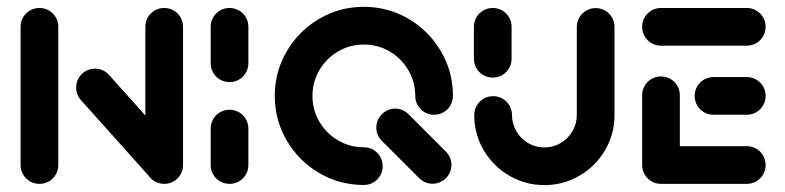

<svg xmlns="http://www.w3.org/2000/svg" viewBox="-20 -542 2315 566"><path d="M96.3 0Q81.1 0 68.3 -7.4Q55.6 -14.8 48.1 -27.6Q40.7 -40.4 40.7 -55.6V-463Q40.7 -478.1 48.1 -490.9Q55.6 -503.7 68.3 -511.1Q81.1 -518.5 96.3 -518.5Q111.5 -518.5 124.3 -511.1Q137 -503.7 144.4 -490.9Q151.9 -478.1 151.9 -463V-55.6Q151.9 -40.4 144.4 -27.6Q137 -14.8 124.3 -7.4Q111.5 0 96.3 0ZM204.4 -284.1Q204.4 -299.3 211.9 -312Q219.3 -324.8 232 -332.2Q244.8 -339.6 260 -339.6Q272.2 -339.6 283 -334.8Q293.7 -330 301.5 -321.1L510 -88.1L427 -14.1L218.5 -247Q204.4 -263 204.4 -284.1ZM464.1 0Q448.9 0 436.1 -7.4Q423.3 -14.8 415.9 -27.6Q408.5 -40.4 408.5 -55.6V-463Q408.5 -478.1 415.9 -490.9Q423.3 -503.7 436.1 -511.1Q448.9 -518.5 464.1 -518.5Q479.3 -518.5 492 -511.1Q504.8 -503.7 512.2 -490.9Q519.6 -478.1 519.6 -463V-55.6Q519.6 -40.4 512.2 -27.6Q504.8 -14.8 492 -7.4Q479.3 0 464.1 0Z M656.7 0Q641.5 0 628.7 -7.4Q615.9 -14.8 608.5 -27.6Q601.1 -40.4 601.1 -55.6V-163Q601.1 -178.1 608.5 -190.9Q615.9 -203.7 628.7 -211.1Q641.5 -218.5 656.7 -218.5Q671.9 -218.5 684.6 -211.1Q697.4 -203.7 704.8 -190.9Q712.2 -178.1 712.2 -163V-55.6Q712.2 -40.4 704.8 -27.6Q697.4 -14.8 684.6 -7.4Q671.9 0 656.7 0ZM656.7 -300Q641.5 -300 628.7 -307.4Q615.9 -314.8 608.5 -327.6Q601.1 -340.4 601.1 -355.6V-463Q601.1 -478.1 608.5 -490.9Q615.9 -503.7 628.7 -511.1Q641.5 -518.5 656.7 -518.5Q671.9 -518.5 684.6 -511.1Q697.4 -503.7 704.8 -490.9Q712.2 -478.1 712.2 -463V-355.6Q712.2 -340.4 704.8 -327.6Q697.4 -314.8 684.6 -307.4Q671.9 -300 656.7 -300Z M1310.7 -55.9Q1310.7 -40.7 1303.3 -28Q1295.9 -15.2 1283.1 -7.8Q1270.4 -0.4 1255.2 -0.4Q1244.1 -0.4 1233.9 -4.6Q1223.7 -8.9 1215.9 -16.7L1105.6 -127Q1097.8 -134.8 1093.5 -144.8Q1089.3 -154.8 1089.3 -166.3Q1089.3 -181.1 1096.9 -193.9Q1104.4 -206.7 1117.2 -214.3Q1130 -221.9 1144.8 -221.9Q1156.3 -221.9 1166.5 -217.4Q1176.7 -213 1184.4 -205.2L1294.4 -95.2Q1302.2 -87.4 1306.5 -77.2Q1310.7 -67 1310.7 -55.9ZM1108.1 -52.2Q1108.1 -37 1100.7 -24.3Q1093.3 -11.5 1080.6 -4.1Q1067.8 3.3 1052.6 3.3Q981.1 3.3 920.9 -32Q860.7 -67.4 825.4 -127.6Q790 -187.8 790 -259.3Q790 -330.7 825.4 -390.9Q860.7 -451.1 920.9 -486.5Q981.1 -521.9 1052.6 -521.9Q1124.1 -521.9 1184.3 -486.5Q1244.4 -451.1 1279.8 -390.9Q1315.2 -330.7 1315.2 -259.3Q1315.2 -244.1 1307.8 -231.3Q1300.4 -218.5 1287.6 -211.1Q1274.8 -203.7 1259.6 -203.7Q1244.4 -203.7 1231.7 -211.1Q1218.9 -218.5 1211.5 -231.3Q1204.1 -244.1 1204.1 -259.3Q1204.1 -300.4 1183.7 -335.2Q1163.3 -370 1128.5 -390.4Q1093.7 -410.7 1052.6 -410.7Q1011.5 -410.7 976.7 -390.4Q941.9 -370 921.5 -335.2Q901.1 -300.4 901.1 -259.3Q901.1 -218.1 921.5 -183.3Q941.9 -148.5 976.7 -128.1Q1011.5 -107.8 1052.6 -107.8Q1067.8 -107.8 1080.6 -100.4Q1093.3 -93 1100.7 -80.2Q1108.1 -67.4 1108.1 -52.2Z M1432.6 -313.3Q1417.4 -313.3 1404.6 -320.7Q1391.9 -328.1 1384.4 -340.9Q1377 -353.7 1377 -368.9V-463Q1377 -478.1 1384.4 -490.9Q1391.9 -503.7 1404.6 -511.1Q1417.4 -518.5 1432.6 -518.5Q1447.8 -518.5 1460.6 -511.1Q1473.3 -503.7 1480.7 -490.9Q1488.1 -478.1 1488.1 -463V-368.9Q1488.1 -353.7 1480.7 -340.9Q1473.3 -328.1 1460.6 -320.7Q1447.8 -313.3 1432.6 -313.3ZM1735.9 -518.1Q1751.1 -518.1 1763.9 -510.7Q1776.7 -503.3 1784.1 -490.6Q1791.5 -477.8 1791.5 -462.6V-203Q1791.5 -146.3 1763.5 -98.9Q1735.6 -51.5 1688 -23.9Q1640.4 3.7 1584.8 3.7Q1529.3 3.7 1481.7 -23.9Q1434.1 -51.5 1406.1 -98.9Q1378.1 -146.3 1378.1 -203Q1378.1 -218.1 1385.6 -230.9Q1393 -243.7 1405.7 -251.1Q1418.5 -258.5 1433.7 -258.5Q1448.9 -258.5 1461.7 -251.1Q1474.4 -243.7 1481.9 -230.9Q1489.3 -218.1 1489.3 -203Q1489.3 -177 1502.2 -155Q1515.2 -133 1537 -120.2Q1558.9 -107.4 1584.8 -107.4Q1610.7 -107.4 1632.6 -120.2Q1654.4 -133 1667.4 -155Q1680.4 -177 1680.4 -203V-462.6Q1680.4 -477.8 1687.8 -490.6Q1695.2 -503.3 1708 -510.7Q1720.7 -518.1 1735.9 -518.1Z M1873 -51.9V-261.1Q1873 -276.3 1880.4 -289.1Q1887.8 -301.9 1900.6 -309.3Q1913.3 -316.7 1928.5 -316.7Q1943.7 -316.7 1956.5 -309.3Q1969.3 -301.9 1976.7 -289.1Q1984.1 -276.3 1984.1 -261.1V-51.9ZM2237 -55.6Q2237 -40.4 2229.6 -27.6Q2222.2 -14.8 2209.4 -7.4Q2196.7 0 2181.5 0H1928.5Q1913.3 0 1900.6 -7.4Q1887.8 -14.8 1880.4 -27.6Q1873 -40.4 1873 -55.6Q1873 -70.7 1880.4 -83.5Q1887.8 -96.3 1900.6 -103.7Q1913.3 -111.1 1928.5 -111.1H2181.5Q2196.7 -111.1 2209.4 -103.7Q2222.2 -96.3 2229.6 -83.5Q2237 -70.7 2237 -55.6ZM2027.8 -259.3Q2027.8 -274.4 2035.2 -287.2Q2042.6 -300 2055.4 -307.4Q2068.1 -314.8 2083.3 -314.8H2181.5Q2196.7 -314.8 2209.4 -307.4Q2222.2 -300 2229.6 -287.2Q2237 -274.4 2237 -259.3Q2237 -244.1 2229.6 -231.3Q2222.2 -218.5 2209.4 -211.1Q2196.7 -203.7 2181.5 -203.7H2083.3Q2068.1 -203.7 2055.4 -211.1Q2042.6 -218.5 2035.2 -231.3Q2027.8 -244.1 2027.8 -259.3ZM1873 -463Q1873 -478.1 1880.4 -490.9Q1887.8 -503.7 1900.6 -511.1Q1913.3 -518.5 1928.5 -518.5H2181.5Q2196.7 -518.5 2209.4 -511.1Q2222.2 -503.7 2229.6 -490.9Q2237 -478.1 2237 -463Q2237 -447.8 2229.6 -435Q2222.2 -422.2 2209.4 -414.8Q2196.7 -407.4 2181.5 -407.4H1928.5Q1913.3 -407.4 1900.6 -414.8Q1887.8 -422.2 1880.4 -435Q1873 -447.8 1873 -463Z"/></svg>

Font: 26F Galaxy Hebrew Black
Style: Regular
Weight: 900
Designer: C₂₉H₂₅N₃O₅
Version: Version 1.000